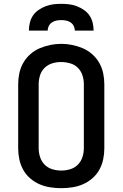

<svg xmlns="http://www.w3.org/2000/svg" viewBox="-20 -975 640 1003"><path d="M300 8Q271 8 242 3.5Q213 -1 186.5 -12.5Q160 -24 137.5 -43.5Q115 -63 101 -88.5Q87 -114 81 -142.5Q75 -171 75 -200V-535Q75 -564 81 -592.5Q87 -621 101.5 -646.5Q116 -672 138 -691.5Q160 -711 186.5 -722.5Q213 -734 242 -740Q271 -746 300 -746Q329 -746 358 -740Q387 -734 413.5 -722.5Q440 -711 462 -691.5Q484 -672 498.5 -646.5Q513 -621 519 -592.5Q525 -564 525 -535V-200Q525 -171 519 -142.5Q513 -114 499 -88.5Q485 -63 462.5 -43.5Q440 -24 413.5 -12.5Q387 -1 358 3.5Q329 8 300 8ZM300 -84Q324 -84 347 -91Q370 -98 386.5 -114.5Q403 -131 410.5 -154Q418 -177 418 -200V-535Q418 -559 410.5 -582Q403 -605 386 -621.5Q369 -638 345.5 -644.5Q322 -651 299 -651Q275 -651 252.5 -644Q230 -637 213 -620.5Q196 -604 189 -581Q182 -558 182 -535V-200Q182 -177 189.5 -154Q197 -131 213.5 -114.5Q230 -98 253 -91Q276 -84 300 -84ZM131 -815Q131 -836 136 -856.5Q141 -877 152.5 -894Q164 -911 181.5 -923Q199 -935 218.5 -942.5Q238 -950 258.5 -952.5Q279 -955 300 -955Q321 -955 341.5 -952.5Q362 -950 381.5 -942.5Q401 -935 418.5 -923Q436 -911 447.5 -894Q459 -877 464 -856.5Q469 -836 469 -815H371Q371 -828 365 -839.5Q359 -851 348.5 -858Q338 -865 325.5 -867.5Q313 -870 300 -870Q287 -870 274.5 -867.5Q262 -865 251.5 -858Q241 -851 235 -839.5Q229 -828 229 -815Z"/></svg>

Font: Iosevka Custom SmBdEx
Style: Regular
Weight: 600
Width: 7
Monospace: yes
Designer: Belleve Invis
Foundry: Belleve Invis
Version: Version 11.2.4; ttfautohint (v1.8.4)